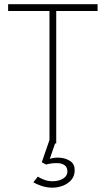

<svg xmlns="http://www.w3.org/2000/svg" viewBox="-20 -680 521 910"><path d="M214.5 -628H18.5V-660H442.5V-628H246.5V0H214.5ZM229 209.5Q201 209.5 175.8 200.8Q150.5 192 138 184L159.5 157Q169 164 188.2 171.5Q207.5 179 229 179Q258.5 179 279 166.5Q299.5 154 299.5 133Q299.5 112.5 285.8 102.8Q272 93 249 93Q233.5 93 219.5 95.2Q205.5 97.5 198.5 100L178 89L216 -21L243.5 -7L216 73Q236.5 65.5 264.2 67.5Q292 69.5 313 83.5Q334 97.5 334 126.5Q334 154.5 317.8 173Q301.5 191.5 277.2 200.5Q253 209.5 229 209.5Z"/></svg>

Font: League Spartan Thin Thin
Style: Regular
Weight: 250
Version: Version 2.002